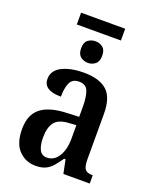

<svg xmlns="http://www.w3.org/2000/svg" viewBox="-156 -930 822 1027"><g transform="rotate(20 255.0 -416.5)"><path d="M124 -776V-843H375V-776ZM250 -603Q225 -603 207 -617.5Q189 -632 189 -665Q189 -698 207 -712Q225 -726 250 -726Q273 -726 291 -712Q309 -698 309 -665Q309 -632 291 -617.5Q273 -603 250 -603ZM174 10Q118 10 79 -29.5Q40 -69 40 -151Q40 -232 88 -270.5Q136 -309 234 -313L305 -316V-373Q305 -428 293 -460.5Q281 -493 241 -493Q203 -493 189.5 -463Q176 -433 176 -384Q76 -384 76 -449Q76 -498 125.5 -522.5Q175 -547 249 -547Q336 -547 380 -508.5Q424 -470 424 -376V-118Q424 -77 435.5 -62Q447 -47 477 -47H480V0H330L314 -78H306Q287 -51 270 -31Q253 -11 230.5 -0.5Q208 10 174 10ZM216 -52Q257 -52 281.5 -91Q306 -130 306 -191V-269L263 -266Q206 -263 183.5 -233Q161 -203 161 -146Q161 -102 174 -77Q187 -52 216 -52Z"/></g></svg>

Font: Noto Serif Condensed SemiBold
Style: Regular
Weight: 600
Width: 3
Designer: Monotype Design Team
Foundry: Monotype Imaging Inc.
Version: Version 2.013